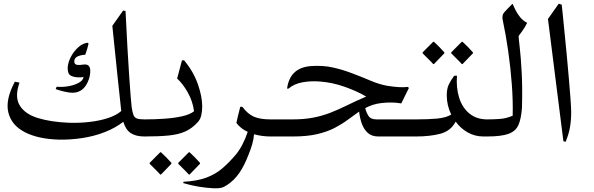

<svg xmlns="http://www.w3.org/2000/svg" viewBox="-20 -735 3200 1034"><path d="M758 0Q712 0 684.5 -18Q657 -36 644 -79Q600 -45 543 -23Q486 -1 423 8.5Q360 18 299 17Q186 14 114 -23Q42 -60 25 -129Q8 -198 60 -295L85 -290Q58 -214 86 -167.5Q114 -121 183.5 -99.5Q253 -78 349 -74Q405 -72 459.5 -78Q514 -84 559.5 -98.5Q605 -113 633 -137Q626 -195 614 -314Q602 -433 585 -596L643 -678L656 -676Q667 -452 676 -321.5Q685 -191 689 -159Q693 -131 698.5 -116.5Q704 -102 717 -97Q730 -92 758 -92Q779 -92 789 -77.5Q799 -63 799 -46Q799 -29 788.5 -14.5Q778 0 758 0ZM416 -248Q392 -233 360 -236Q328 -239 280 -255L285 -268Q312 -265 344.5 -270Q377 -275 402 -288Q427 -301 430 -320Q417 -318 399.5 -318.5Q382 -319 368 -324.5Q354 -330 349 -341Q341 -362 347 -389Q353 -416 369 -441.5Q385 -467 406.5 -484.5Q428 -502 452 -505L457 -500Q450 -469 439 -440Q420 -440 400 -432Q380 -424 380 -404Q380 -392 389.5 -387.5Q399 -383 427 -387Q469 -394 466 -347Q465 -320 451.5 -291Q438 -262 416 -248Z M972 -410Q1022 -349 1045.5 -282Q1069 -215 1069 -162Q1069 -137 1064 -114.5Q1059 -92 1045 -77Q1015 -44 979 -27.5Q943 -11 890.5 -5.5Q838 0 758 0Q731 0 710 -14.5Q689 -29 689 -45Q688 -63 709.5 -77.5Q731 -92 758 -92Q810 -92 863 -95.5Q916 -99 959.5 -108.5Q1003 -118 1025 -136Q1018 -190 991 -237.5Q964 -285 934 -312L960 -410ZM997 205Q996 203 985 192Q974 181 961 168Q948 155 940 147V142L997 85H1001Q1015 98 1030 113Q1045 128 1057 142V147L1001 205ZM843 205Q842 203 831 192Q820 181 807 168Q794 155 786 147V142L843 85H847Q861 98 876 113Q891 128 903 142V147L847 205Z M1131 279Q1090 277 1048.5 270Q1007 263 967 251L968 244Q1042 240 1091.5 221.5Q1141 203 1177.5 171.5Q1214 140 1248 100Q1288 53 1314 -25Q1296 -33 1280.5 -45Q1265 -57 1253 -73Q1257 -91 1262 -112.5Q1267 -134 1274 -160H1285Q1314 -121 1347.5 -106.5Q1381 -92 1437 -92Q1459 -92 1468 -79Q1477 -66 1477 -46Q1477 -27 1468 -13.5Q1459 0 1437 0Q1414 0 1392 -3Q1370 -6 1348 -12Q1346 15 1338.5 41Q1331 67 1320 94Q1296 158 1268 197.5Q1240 237 1205 260Q1186 273 1171 276.5Q1156 280 1131 279Z M2018 0Q1982 0 1961 -19Q1940 -38 1929 -68Q1918 -98 1914 -134Q1884 -113 1853 -90Q1822 -67 1783 -46.5Q1744 -26 1689.5 -13Q1635 0 1557 0H1437Q1402 0 1384.5 -14.5Q1367 -29 1367 -45Q1366 -63 1384 -77.5Q1402 -92 1437 -92H1553Q1618 -92 1667 -101.5Q1716 -111 1759.5 -128Q1803 -145 1848.5 -167.5Q1894 -190 1952 -215Q1903 -244 1836.5 -267.5Q1770 -291 1703 -296Q1652 -300 1607.5 -291.5Q1563 -283 1534 -258H1526Q1541 -370 1653 -379Q1718 -384 1773 -371.5Q1828 -359 1877 -340Q1928 -321 1974.5 -301Q2021 -281 2065 -273Q2097 -268 2124.5 -266Q2152 -264 2177 -267L2182 -261L2141 -178Q2113 -183 2086.5 -183Q2060 -183 2034 -180Q2008 -177 1987 -170Q1966 -163 1947 -153Q1952 -131 1964 -111.5Q1976 -92 2008 -92H2218Q2239 -92 2249.5 -77Q2260 -62 2259 -45Q2259 -28 2248.5 -14Q2238 0 2218 0Z M2386 -222Q2386 -257 2397 -280Q2408 -303 2426 -327H2441Q2436 -263 2452.5 -209.5Q2469 -156 2507.5 -124Q2546 -92 2604 -92H2609Q2625 -92 2634 -79.5Q2643 -67 2643 -52V-42Q2643 -26 2634.5 -13Q2626 0 2609 0H2584Q2537 0 2498.5 -22Q2460 -44 2434 -80Q2408 -30 2352.5 -15Q2297 0 2219 0Q2184 0 2166.5 -14.5Q2149 -29 2149 -46Q2148 -63 2166 -77.5Q2184 -92 2219 -92Q2288 -92 2335 -96.5Q2382 -101 2410 -118Q2386 -168 2386 -222ZM2467 -390Q2466 -392 2455 -403Q2444 -414 2431 -427Q2418 -440 2410 -448V-453L2467 -510H2471Q2485 -497 2500 -482Q2515 -467 2527 -453V-448L2471 -390ZM2313 -390Q2312 -392 2301 -403Q2290 -414 2277 -427Q2264 -440 2256 -448V-453L2313 -510H2317Q2331 -497 2346 -482Q2361 -467 2373 -453V-448L2317 -390Z M2819 -612Q2806 -586 2794 -570Q2782 -554 2773 -541Q2773 -530 2779 -479Q2785 -428 2789.5 -345Q2794 -262 2791 -155Q2787 -96 2772 -62Q2757 -28 2718 -14Q2679 0 2602 0Q2568 0 2550.5 -14.5Q2533 -29 2533 -47Q2533 -64 2550.5 -78Q2568 -92 2602 -92Q2637 -92 2672 -94.5Q2707 -97 2741 -112Q2743 -191 2736.5 -279Q2730 -367 2717.5 -455.5Q2705 -544 2688 -624Q2681 -652 2695 -668Q2709 -684 2740 -715Q2746 -702 2756 -681.5Q2766 -661 2781.5 -642Q2797 -623 2819 -612Z M3005 -710Q3007 -690 3010.5 -659Q3014 -628 3018 -583Q3025 -516 3031.5 -446Q3038 -376 3043.5 -313Q3049 -250 3052.5 -202Q3056 -154 3056 -131Q3056 -86 3049.5 -49Q3043 -12 3026 29L3014 25L2931 -633L2989 -715Z"/></svg>

Font: Bona Nova
Style: Regular
Weight: 400
Designer: Mateusz Machalski
Foundry: Capitalics
Version: Version 4.001; ttfautohint (v1.8.3)